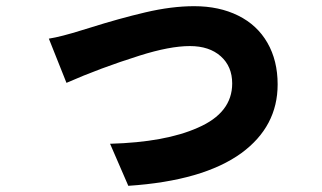

<svg xmlns="http://www.w3.org/2000/svg" viewBox="-20 -555 1040 621"><path d="M247 -458 270 -465Q365 -495 450 -515Q535 -535 608 -535Q689 -535 750.5 -504.5Q812 -474 845 -416.5Q878 -359 878 -282Q878 -146 761 -60Q637 30 395 46L336 -90Q515 -95 620 -142Q731 -190 731 -285Q731 -340 694 -373Q657 -406 594 -406Q529 -406 431 -375Q304 -335 195 -287L138 -430Q177 -436 247 -458Z"/></svg>

Font: Merged Yaku Han JP ExtraBold
Style: Regular
Weight: 800
Designer: Ryoko NISHIZUKA 西塚涼子 (kana, bopomofo & ideographs); Paul D. Hunt (Latin, Greek & Cyrillic); Sandoll Communications 산돌커뮤니
Foundry: Adobe
Version: Version 2.004